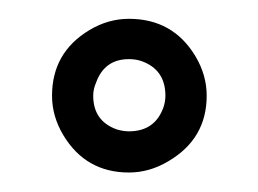

<svg xmlns="http://www.w3.org/2000/svg" viewBox="-20 -669 269 200"><path d="M34.2 -569.3Q34.2 -614.3 73.2 -637.7Q92.8 -649.4 114.3 -649.4Q160.2 -649.4 183.6 -610.4Q195.3 -590.8 195.3 -569.3Q195.3 -524.4 155.3 -501Q135.7 -489.3 114.3 -489.3Q69.3 -489.3 45.9 -528.3Q34.2 -547.9 34.2 -569.3ZM77.1 -569.3Q77.1 -543 101.6 -534.2Q108.4 -532.2 114.3 -532.2Q141.6 -532.2 150.4 -557.6Q152.3 -563.5 152.3 -569.3Q152.3 -596.7 127 -605.5Q121.1 -607.4 114.3 -607.4Q88.9 -607.4 80.1 -583Q77.1 -576.2 77.1 -569.3Z"/></svg>

Font: Post No Bills Jaffna Medium
Style: Regular
Weight: 500
Designer: Kosala Senevirathne, Siva Puranthara, Lasantha Premarathna, Tharique Azeez
Foundry: Mooniak
Version: Version 1.220 ; ttfautohint (v1.6)